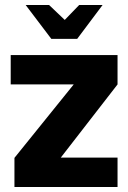

<svg xmlns="http://www.w3.org/2000/svg" viewBox="-20 -752 514 771"><path d="M83 -732H177L240 -672L298 -732H392L290 -596H186ZM23 -413V-531H452V-413L224 -119H452V-1H38V-118L276 -413Z"/></svg>

Font: Mina
Style: Bold
Weight: 700
Version: Version 1.000